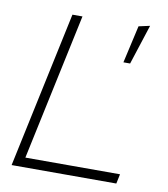

<svg xmlns="http://www.w3.org/2000/svg" viewBox="-80 -779 742 847"><g transform="rotate(10 290.5 -355.5)"><path d="M29 0 178 -700H223L83 -43H507L498 0ZM436 -532 474 -700 524 -711 466 -532Z"/></g></svg>

Font: Red Hat Display
Style: Italic
Weight: 300
Italic angle: -12°
Designer: Pentagram, MCKL
Foundry: Pentagram, MCKL
Version: Version 1.023